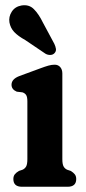

<svg xmlns="http://www.w3.org/2000/svg" viewBox="-20 -713 330 733"><path d="M218 -432.5V-105.5Q218 -86 222.8 -77.5Q227.5 -69 236.5 -65L250 -60.5Q260 -54.5 265.5 -47.5Q271 -40.5 271 -29.5Q271 0 238 0H64Q31 0 31 -29.5Q31 -40.5 36.5 -47.5Q42 -54.5 52.5 -60.5L66 -65Q75 -69 79.8 -77.5Q84.5 -86 84.5 -105.5V-326Q84.5 -343 79.8 -350.2Q75 -357.5 65.5 -360.5L44 -363Q24 -371.5 24 -389.5Q24 -411 53.5 -422.5L135 -452.5Q152.5 -459 164.8 -462.5Q177 -466 188.5 -466Q202 -466 210 -456.8Q218 -447.5 218 -432.5ZM144 -626.5 187.5 -545.5Q192 -536 193.5 -526.8Q195 -517.5 188 -510Q182 -503.5 172 -503.2Q162 -503 153.5 -508L76.5 -560Q48.5 -575.5 34.2 -590.8Q20 -606 16 -627.5Q12.5 -649 24.8 -668.2Q37 -687.5 61.5 -692Q90.5 -697 109.2 -678.2Q128 -659.5 144 -626.5Z"/></svg>

Font: Fraunces 72pt SuperSoft SemiBold
Style: Regular
Weight: 600
Version: Version 1.000;[b76b70a41]